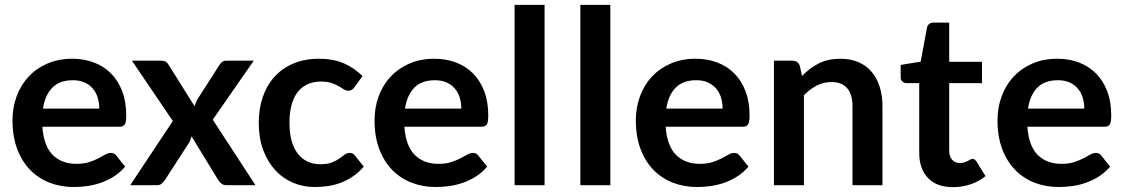

<svg xmlns="http://www.w3.org/2000/svg" viewBox="-20 -763 4632 791"><path d="M278 -521Q326.5 -521 367.2 -505.5Q408 -490 437.5 -460.2Q467 -430.5 483.5 -387.2Q500 -344 500 -288.5Q500 -274.5 498.8 -265.2Q497.5 -256 494.2 -250.8Q491 -245.5 485.5 -243.2Q480 -241 471.5 -241H154.5Q160 -162 197 -125Q234 -88 295 -88Q325 -88 346.8 -95Q368.5 -102 384.8 -110.5Q401 -119 413.2 -126Q425.5 -133 437 -133Q451 -133 459.5 -121.5L495.5 -76.5Q475 -52.5 449.5 -36.2Q424 -20 396.2 -10.2Q368.5 -0.5 339.8 3.5Q311 7.5 284 7.5Q230.5 7.5 184.5 -10.2Q138.5 -28 104.5 -62.8Q70.5 -97.5 51 -148.8Q31.5 -200 31.5 -267.5Q31.5 -320 48.5 -366.2Q65.5 -412.5 97.2 -446.8Q129 -481 174.8 -501Q220.5 -521 278 -521ZM280.5 -432.5Q226 -432.5 195.8 -402Q165.5 -371.5 157 -315.5H389Q389 -339.5 382.5 -360.8Q376 -382 362.5 -398Q349 -414 328.5 -423.2Q308 -432.5 280.5 -432.5Z M692 -264.5 523.5 -513H642.5Q656 -513 662.5 -509.2Q669 -505.5 674 -497L781.5 -325.5Q784 -334 787.8 -342.5Q791.5 -351 797 -359.5L883.5 -494.5Q889.5 -504 896 -508.5Q902.5 -513 912 -513H1025.5L856.5 -270L1032.5 0H913.5Q900 0 891.8 -7Q883.5 -14 878 -23L769 -201.5Q764.5 -183 756.5 -171.5L660.5 -23Q655 -14.5 647 -7.2Q639 0 627 0H516.5Z M1441 -404.5Q1435.5 -397.5 1430.2 -393.5Q1425 -389.5 1415 -389.5Q1405.5 -389.5 1396.2 -395.2Q1387 -401 1374.8 -408.2Q1362.5 -415.5 1345.2 -421.2Q1328 -427 1302.5 -427Q1270 -427 1245.5 -415.2Q1221 -403.5 1204.8 -381.5Q1188.5 -359.5 1180.5 -328.2Q1172.5 -297 1172.5 -257.5Q1172.5 -174.5 1206.5 -130.5Q1240.5 -86.5 1299.5 -86.5Q1329 -86.5 1347.2 -93.8Q1365.5 -101 1378 -109.8Q1390.5 -118.5 1399.8 -125.8Q1409 -133 1420.5 -133Q1435.5 -133 1443 -121.5L1478.5 -76.5Q1458 -52.5 1434 -36.2Q1410 -20 1384.2 -10.2Q1358.5 -0.5 1331.2 3.5Q1304 7.5 1276.5 7.5Q1229 7.5 1187 -10.2Q1145 -28 1113.8 -62Q1082.5 -96 1064.2 -145.2Q1046 -194.5 1046 -257.5Q1046 -314 1062.2 -362.2Q1078.5 -410.5 1110 -445.8Q1141.5 -481 1188 -501Q1234.5 -521 1295 -521Q1352.5 -521 1395.8 -502.5Q1439 -484 1473.5 -449.5Z M1769.5 -521Q1818 -521 1858.8 -505.5Q1899.5 -490 1929 -460.2Q1958.5 -430.5 1975 -387.2Q1991.5 -344 1991.5 -288.5Q1991.5 -274.5 1990.2 -265.2Q1989 -256 1985.8 -250.8Q1982.5 -245.5 1977 -243.2Q1971.5 -241 1963 -241H1646Q1651.5 -162 1688.5 -125Q1725.5 -88 1786.5 -88Q1816.5 -88 1838.2 -95Q1860 -102 1876.2 -110.5Q1892.5 -119 1904.8 -126Q1917 -133 1928.5 -133Q1942.5 -133 1951 -121.5L1987 -76.5Q1966.5 -52.5 1941 -36.2Q1915.5 -20 1887.8 -10.2Q1860 -0.5 1831.2 3.5Q1802.5 7.5 1775.5 7.5Q1722 7.5 1676 -10.2Q1630 -28 1596 -62.8Q1562 -97.5 1542.5 -148.8Q1523 -200 1523 -267.5Q1523 -320 1540 -366.2Q1557 -412.5 1588.8 -446.8Q1620.5 -481 1666.2 -501Q1712 -521 1769.5 -521ZM1772 -432.5Q1717.5 -432.5 1687.2 -402Q1657 -371.5 1648.5 -315.5H1880.5Q1880.5 -339.5 1874 -360.8Q1867.5 -382 1854 -398Q1840.5 -414 1820 -423.2Q1799.5 -432.5 1772 -432.5Z M2223.5 -743V0H2100V-743Z M2494.5 -743V0H2371V-743Z M2846 -521Q2894.5 -521 2935.2 -505.5Q2976 -490 3005.5 -460.2Q3035 -430.5 3051.5 -387.2Q3068 -344 3068 -288.5Q3068 -274.5 3066.8 -265.2Q3065.5 -256 3062.2 -250.8Q3059 -245.5 3053.5 -243.2Q3048 -241 3039.5 -241H2722.5Q2728 -162 2765 -125Q2802 -88 2863 -88Q2893 -88 2914.8 -95Q2936.5 -102 2952.8 -110.5Q2969 -119 2981.2 -126Q2993.5 -133 3005 -133Q3019 -133 3027.5 -121.5L3063.5 -76.5Q3043 -52.5 3017.5 -36.2Q2992 -20 2964.2 -10.2Q2936.5 -0.5 2907.8 3.5Q2879 7.5 2852 7.5Q2798.5 7.5 2752.5 -10.2Q2706.5 -28 2672.5 -62.8Q2638.5 -97.5 2619 -148.8Q2599.5 -200 2599.5 -267.5Q2599.5 -320 2616.5 -366.2Q2633.5 -412.5 2665.2 -446.8Q2697 -481 2742.8 -501Q2788.5 -521 2846 -521ZM2848.5 -432.5Q2794 -432.5 2763.8 -402Q2733.5 -371.5 2725 -315.5H2957Q2957 -339.5 2950.5 -360.8Q2944 -382 2930.5 -398Q2917 -414 2896.5 -423.2Q2876 -432.5 2848.5 -432.5Z M3168.5 0V-513H3244Q3268 -513 3275.5 -490.5L3284 -450Q3315.5 -482.5 3353.2 -501.8Q3391 -521 3442.5 -521Q3484.5 -521 3517 -506.8Q3549.5 -492.5 3571.2 -466.8Q3593 -441 3604.2 -405.2Q3615.5 -369.5 3615.5 -326.5V0H3492V-326.5Q3492 -373.5 3470.5 -399.2Q3449 -425 3405 -425Q3373 -425 3345.2 -410.8Q3317.5 -396.5 3292 -371V0Z M3905.5 8Q3839 8 3803 -29.8Q3767 -67.5 3767 -134V-420.5H3715Q3705 -420.5 3697.8 -427Q3690.5 -433.5 3690.5 -446.5V-495.5L3773 -509L3799 -649Q3801 -659 3808.2 -664.5Q3815.5 -670 3826.5 -670H3890.5V-508.5H4025.5V-420.5H3890.5V-142.5Q3890.5 -118.5 3902.5 -105Q3914.5 -91.5 3934.5 -91.5Q3946 -91.5 3953.8 -94.2Q3961.5 -97 3967.2 -100Q3973 -103 3977.5 -105.8Q3982 -108.5 3986.5 -108.5Q3992 -108.5 3995.5 -105.8Q3999 -103 4003 -97.5L4040 -37.5Q4013 -15 3978 -3.5Q3943 8 3905.5 8Z M4336 -521Q4384.5 -521 4425.2 -505.5Q4466 -490 4495.5 -460.2Q4525 -430.5 4541.5 -387.2Q4558 -344 4558 -288.5Q4558 -274.5 4556.8 -265.2Q4555.5 -256 4552.2 -250.8Q4549 -245.5 4543.5 -243.2Q4538 -241 4529.5 -241H4212.5Q4218 -162 4255 -125Q4292 -88 4353 -88Q4383 -88 4404.8 -95Q4426.5 -102 4442.8 -110.5Q4459 -119 4471.2 -126Q4483.5 -133 4495 -133Q4509 -133 4517.5 -121.5L4553.5 -76.5Q4533 -52.5 4507.5 -36.2Q4482 -20 4454.2 -10.2Q4426.5 -0.5 4397.8 3.5Q4369 7.5 4342 7.5Q4288.5 7.5 4242.5 -10.2Q4196.5 -28 4162.5 -62.8Q4128.5 -97.5 4109 -148.8Q4089.5 -200 4089.5 -267.5Q4089.5 -320 4106.5 -366.2Q4123.5 -412.5 4155.2 -446.8Q4187 -481 4232.8 -501Q4278.5 -521 4336 -521ZM4338.5 -432.5Q4284 -432.5 4253.8 -402Q4223.5 -371.5 4215 -315.5H4447Q4447 -339.5 4440.5 -360.8Q4434 -382 4420.5 -398Q4407 -414 4386.5 -423.2Q4366 -432.5 4338.5 -432.5Z"/></svg>

Font: Lato TR
Style: Bold
Weight: 700
Designer: Lukasz Dziedzic
Foundry: tyPoland Lukasz Dziedzic
Version: Version 1.104 2013